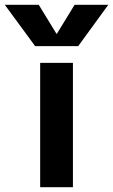

<svg xmlns="http://www.w3.org/2000/svg" viewBox="-69 -783 473 803"><path d="M169 -642 243 -763H384L258 -590H78L-49 -763H93L167 -642ZM99 0V-520H236V0Z"/></svg>

Font: Mplus 1p Bold
Style: Bold
Weight: 700
Version: Version 1.061